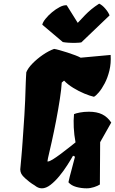

<svg xmlns="http://www.w3.org/2000/svg" viewBox="-20 -1025 631 1055"><path d="M210.4 9.8Q198.7 9.8 189 5.4Q179.2 1 170.4 -6.3Q155.3 -15.1 141.4 -25.9Q127.4 -36.6 118.2 -45.4Q103 -59.1 97.4 -69.6Q91.8 -80.1 91.3 -93.8Q95.2 -136.7 97.4 -161.9Q99.6 -187 101.1 -205.3Q102.5 -223.6 104 -244.9Q105.5 -266.1 107.9 -301.3Q111.8 -352.5 114 -391.8Q116.2 -431.2 118.2 -472.7Q120.1 -514.2 121.6 -571.8Q122.1 -582 123 -602.3Q124 -622.6 124.5 -627.9Q133.8 -650.9 158.9 -676.5Q184.1 -702.1 215.8 -723.9Q247.6 -745.6 277.3 -756.3Q287.6 -754.9 307.6 -749.3Q327.6 -743.7 350.6 -736.3Q373.5 -729 393.3 -721.4Q413.1 -713.9 423.3 -708L587.9 -723.1Q590.8 -676.8 581.1 -637Q571.3 -597.2 555.2 -566.7Q539.1 -536.1 522.7 -517.1Q506.3 -498 496.1 -493.2Q474.6 -498 443.8 -510.7Q413.1 -523.4 382.8 -542Q352.5 -560.5 332 -582L319.3 -571.3Q317.4 -535.6 308.8 -480.2Q300.3 -424.8 288.6 -363.8Q276.9 -302.7 264.6 -247.6Q252.4 -192.4 243.7 -156.2L240.7 -138.2L242.2 -137.7Q251 -137.2 269.8 -148.9Q288.6 -160.6 312 -178Q335.4 -195.3 357.7 -213.1Q379.9 -231 395 -242.7Q387.2 -284.2 385.3 -324.2Q383.3 -364.3 386.7 -397.9Q396 -402.3 418.7 -406.7Q441.4 -411.1 468.3 -411.1Q512.2 -411.1 541.5 -396.7Q570.8 -382.3 591.3 -351.6L530.3 -243.7L528.8 -11.2Q517.1 -3.4 496.6 3.2Q476.1 9.8 456.1 9.8Q426.8 9.8 399.2 2.2Q371.6 -5.4 356 -23.4Q362.8 -55.2 372.1 -87.9Q381.3 -120.6 392.1 -164.1L381.3 -169.4Q368.7 -147 349.1 -116.5Q329.6 -85.9 305.9 -57.1Q282.2 -28.3 257.6 -9.3Q232.9 9.8 210.4 9.8ZM426.8 -792Q415 -790 395.5 -789.6Q376 -789.1 356.7 -790.3Q337.4 -791.5 325.2 -793.9L212.4 -889.2Q214.8 -902.3 229.5 -920.9Q244.1 -939.5 265.4 -957.3Q286.6 -975.1 308.3 -986.3Q330.1 -997.6 346.7 -996.1L407.2 -899.4Q430.7 -924.8 447.5 -942.1Q464.4 -959.5 482.2 -974.1Q500 -988.8 524.9 -1004.9Q542 -997.1 558.8 -977.3Q575.7 -957.5 582 -940.4Z"/></svg>

Font: Fruktur
Style: Italic
Weight: 400
Italic angle: -8°
Designer: Viktoriya Grabowska, Eben Sorkin
Foundry: Viktoriya Grabowska
Version: Version 1.008; ttfautohint (v1.8.4.7-5d5b)